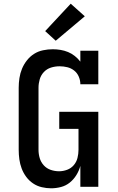

<svg xmlns="http://www.w3.org/2000/svg" viewBox="-20 -1009 640 1037"><path d="M256 8Q231 8 205.5 2Q180 -4 158.5 -18.5Q137 -33 121.5 -54Q106 -75 97 -99Q88 -123 84.5 -148.5Q81 -174 81 -200V-535Q81 -561 85 -587.5Q89 -614 99 -638Q109 -662 125.5 -683Q142 -704 164 -718Q186 -732 212.5 -737.5Q239 -743 265 -743Q286 -743 307 -739.5Q328 -736 347.5 -728Q367 -720 384 -706.5Q401 -693 414 -676V-735H511V-554H414Q414 -575 405.5 -595Q397 -615 380.5 -628Q364 -641 343.5 -646Q323 -651 302 -651Q278 -651 255.5 -644Q233 -637 217 -620Q201 -603 194.5 -580.5Q188 -558 188 -535V-200Q188 -177 194.5 -155Q201 -133 216.5 -116Q232 -99 254 -91.5Q276 -84 299 -84Q321 -84 342.5 -92Q364 -100 378.5 -117Q393 -134 398.5 -156Q404 -178 404 -200V-313H300V-405H511V0H414V-113Q407 -87 392.5 -63.5Q378 -40 357 -23Q336 -6 309.5 1Q283 8 256 8ZM281 -789 224 -841 362 -989 438 -921Z"/></svg>

Font: Iosevka Slab Semibold Extended
Style: Regular
Weight: 600
Width: 7
Monospace: yes
Designer: Belleve Invis
Foundry: Belleve Invis
Version: Version 11.1.0; ttfautohint (v1.8.3)